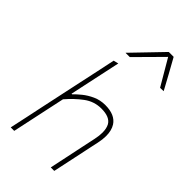

<svg xmlns="http://www.w3.org/2000/svg" viewBox="-301 -1088 1170 1170"><g transform="rotate(45 284.5 -503.0)"><path d="M52 0Q64 -56.5 75.5 -109Q86.5 -161 99 -220.5L157.5 -494Q171 -557.5 184 -617Q196.5 -676.5 208 -731L240 -739Q214.5 -619.5 187.5 -494L169 -407H174Q191 -425 218.8 -447.8Q246.5 -470.5 283.2 -487.2Q320 -504 364 -504Q447.5 -504 480.5 -453Q500.5 -421 500.5 -374Q500.5 -345 493 -310Q488.5 -289.5 484.2 -269.5Q480 -249.5 474 -221Q461 -159.5 450 -108Q439 -56.5 427 0H397Q409 -57 420 -109Q431 -160.5 443.5 -221L463 -313Q470 -346 470 -372.5Q470 -408 457.5 -431.5Q435 -472 362 -472Q300 -472 250.5 -435.2Q201 -398.5 156 -346L129 -220Q116.5 -160.5 105.2 -108.5Q94 -56.5 82 0ZM525 -814Q477 -897 426.5 -982Q385 -940 344.5 -899Q303.5 -858 262 -816H225Q272 -865 317.5 -912Q362.5 -958.5 408 -1006H450Q476.5 -958.5 503 -910.5Q529 -862.5 555 -815Z"/></g></svg>

Font: Heraclito Thin
Style: Italic
Weight: 100
Italic angle: -12°
Designer: Kostas Bartsokas (font) & Cristiano Sobral (main changes)
Foundry: Kostas Bartsokas (font) & Cristiano Sobral (main changes)
Version: Version 1.00;July 8, 2020;FontCreator 13.0.0.2655 64-bit